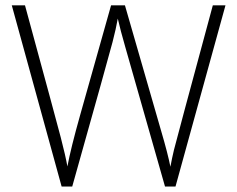

<svg xmlns="http://www.w3.org/2000/svg" viewBox="-20 -685 871 705"><path d="M807.9 -665.3 624.4 0H585.9L439.8 -513.1Q422.1 -574.3 412.5 -616.8Q406 -579.9 393.3 -530.8Q380.7 -481.8 245.2 0H206.3L23.3 -665.3H71.8Q190.6 -229 203.2 -180Q220.4 -113.8 227.5 -73.8Q240.1 -141.1 274 -261.4L387.8 -665.3H438.8L572.3 -202.2Q596.1 -121.3 605.7 -72.8Q611.7 -105.2 618.8 -134.7Q625.9 -164.3 761.4 -665.3Z"/></svg>

Font: Khula Light
Style: Regular
Weight: 300
Designer: Erin McLaughlin, Steve Matteson
Version: Version 1.002;PS 1.0;hotconv 1.0.72;makeotf.lib2.5.5900; ttf